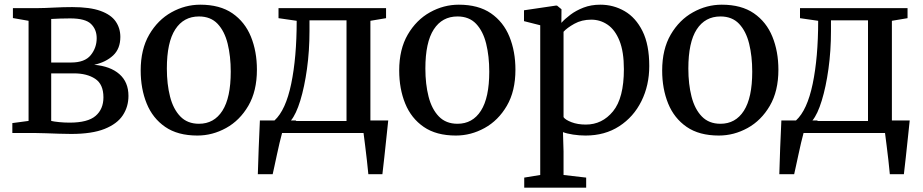

<svg xmlns="http://www.w3.org/2000/svg" viewBox="-20 -582 4040 840"><path d="M291.5 4Q268 4 238.5 3Q209 2 182 1Q155 0 138.5 0H34V-43.5L105 -53V-491L36.5 -503V-546.5H146.5Q172 -546.5 215.2 -548.8Q258.5 -551 296 -551Q374 -551 420 -534.2Q466 -517.5 486.2 -488Q506.5 -458.5 506.5 -420.5Q506.5 -369 475 -339.5Q443.5 -310 392 -298.5Q462.5 -292.5 502.2 -257.8Q542 -223 542 -162.5Q542 -115 517.2 -77.5Q492.5 -40 437.5 -18Q382.5 4 291.5 4ZM204 -308.5H291Q351 -308.5 377 -340.8Q403 -373 403 -415Q403 -453 378.2 -477.2Q353.5 -501.5 287 -501.5Q265.5 -501.5 244.2 -500.8Q223 -500 204 -499ZM284.5 -45.5Q364 -45.5 398.2 -75Q432.5 -104.5 432.5 -156Q432.5 -213.5 396.5 -237.2Q360.5 -261 303.5 -261H204V-53Q216 -50 238.2 -47.8Q260.5 -45.5 284.5 -45.5Z M595.5 -273.5Q595.5 -366.5 633 -430.8Q670.5 -495 730.2 -528.2Q790 -561.5 856 -561.5Q942 -561.5 996.8 -523.8Q1051.5 -486 1077.8 -421.5Q1104 -357 1104 -277Q1104 -183.5 1066.5 -119.2Q1029 -55 969.2 -22Q909.5 11 843.5 11Q757.5 11 702.8 -26.8Q648 -64.5 621.8 -129Q595.5 -193.5 595.5 -273.5ZM850.5 -40.5Q916.5 -40.5 953 -97.5Q989.5 -154.5 989.5 -268.5Q989.5 -336 976 -390.8Q962.5 -445.5 932 -477.8Q901.5 -510 850.5 -510Q783.5 -510 746.8 -453.5Q710 -397 710 -282Q710 -214 724 -159.2Q738 -104.5 769 -72.5Q800 -40.5 850.5 -40.5Z M1108 180Q1109.5 128 1111.8 66.5Q1114 5 1117 -55H1181Q1230 -100 1254 -215.2Q1278 -330.5 1278 -491L1198.5 -502.5V-546.5H1669V-502.5L1600.5 -491V-55H1678.5Q1675 -21.5 1670.5 20.8Q1666 63 1661.5 105.2Q1657 147.5 1653 180H1591.5Q1589 152.5 1585.2 119.5Q1581.5 86.5 1577.5 55Q1573.5 23.5 1570.5 0H1214Q1209 18 1203 43.5Q1197 69 1191.2 96.2Q1185.5 123.5 1180.5 146Q1175.5 168.5 1173 180ZM1276.5 -55 1273.5 -52.5H1496V-493H1334V-446Q1334 -359.5 1323 -280.5Q1312 -201.5 1293.8 -142Q1275.5 -82.5 1253 -55Z M1726.5 -273.5Q1726.5 -366.5 1764 -430.8Q1801.5 -495 1861.2 -528.2Q1921 -561.5 1987 -561.5Q2073 -561.5 2127.8 -523.8Q2182.5 -486 2208.8 -421.5Q2235 -357 2235 -277Q2235 -183.5 2197.5 -119.2Q2160 -55 2100.2 -22Q2040.5 11 1974.5 11Q1888.5 11 1833.8 -26.8Q1779 -64.5 1752.8 -129Q1726.5 -193.5 1726.5 -273.5ZM1981.5 -40.5Q2047.5 -40.5 2084 -97.5Q2120.5 -154.5 2120.5 -268.5Q2120.5 -336 2107 -390.8Q2093.5 -445.5 2063 -477.8Q2032.5 -510 1981.5 -510Q1914.5 -510 1877.8 -453.5Q1841 -397 1841 -282Q1841 -214 1855 -159.2Q1869 -104.5 1900 -72.5Q1931 -40.5 1981.5 -40.5Z M2820.5 -293Q2820.5 -208.5 2786.2 -139.5Q2752 -70.5 2689.2 -29.8Q2626.5 11 2541.5 11Q2515 11 2487.2 6.8Q2459.5 2.5 2443 -4L2445.5 80.5V183.5L2544.5 195V239H2273.5V195L2343.5 183.5V-471.5L2272.5 -489.5V-537L2411.5 -557.5H2417L2436.5 -541.5L2436 -482Q2451 -499 2475.5 -517.5Q2500 -536 2533 -548.8Q2566 -561.5 2606.5 -561.5Q2664 -561.5 2712.8 -533.2Q2761.5 -505 2791 -445.8Q2820.5 -386.5 2820.5 -293ZM2567 -496Q2525 -496 2492.8 -478Q2460.5 -460 2445.5 -443V-69.5Q2453 -58 2480 -47.5Q2507 -37 2543 -37Q2614.5 -37 2662 -95Q2709.5 -153 2709.5 -279.5Q2709.5 -356 2690.2 -403.8Q2671 -451.5 2638.5 -473.8Q2606 -496 2567 -496Z M2877 -273.5Q2877 -366.5 2914.5 -430.8Q2952 -495 3011.8 -528.2Q3071.5 -561.5 3137.5 -561.5Q3223.5 -561.5 3278.2 -523.8Q3333 -486 3359.2 -421.5Q3385.5 -357 3385.5 -277Q3385.5 -183.5 3348 -119.2Q3310.5 -55 3250.8 -22Q3191 11 3125 11Q3039 11 2984.2 -26.8Q2929.5 -64.5 2903.2 -129Q2877 -193.5 2877 -273.5ZM3132 -40.5Q3198 -40.5 3234.5 -97.5Q3271 -154.5 3271 -268.5Q3271 -336 3257.5 -390.8Q3244 -445.5 3213.5 -477.8Q3183 -510 3132 -510Q3065 -510 3028.2 -453.5Q2991.5 -397 2991.5 -282Q2991.5 -214 3005.5 -159.2Q3019.5 -104.5 3050.5 -72.5Q3081.5 -40.5 3132 -40.5Z M3389.5 180Q3391 128 3393.2 66.5Q3395.5 5 3398.5 -55H3462.5Q3511.5 -100 3535.5 -215.2Q3559.5 -330.5 3559.5 -491L3480 -502.5V-546.5H3950.5V-502.5L3882 -491V-55H3960Q3956.5 -21.5 3952 20.8Q3947.5 63 3943 105.2Q3938.5 147.5 3934.5 180H3873Q3870.5 152.5 3866.8 119.5Q3863 86.5 3859 55Q3855 23.5 3852 0H3495.5Q3490.5 18 3484.5 43.5Q3478.5 69 3472.8 96.2Q3467 123.5 3462 146Q3457 168.5 3454.5 180ZM3558 -55 3555 -52.5H3777.5V-493H3615.5V-446Q3615.5 -359.5 3604.5 -280.5Q3593.5 -201.5 3575.2 -142Q3557 -82.5 3534.5 -55Z"/></svg>

Font: Merriweather Text
Style: Regular
Weight: 400
Designer: Eben Sorkin
Foundry: Eben Sorkin
Version: Version 2.100; ttfautohint (v1.7.19-72a1) -l 8 -r 50 -G 200 